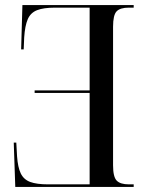

<svg xmlns="http://www.w3.org/2000/svg" viewBox="-20 -734 576 754"><path d="M505 0H40L34 -174H44L47 -120Q50 -77 61.5 -53Q73 -29 98.5 -19.5Q124 -10 169 -10H332V-369H116V-379H332V-704H196Q151 -704 125.5 -694Q100 -684 89 -658.5Q78 -633 75 -587L73 -540H63L68 -714H505V-704H486Q452 -704 438 -689.5Q424 -675 424 -629V-85Q424 -39 438.5 -24.5Q453 -10 486 -10H505Z"/></svg>

Font: Noto Serif Display Condensed
Style: Regular
Weight: 400
Width: 3
Designer: Monotype Design Team
Foundry: Monotype Imaging Inc.
Version: Version 2.009